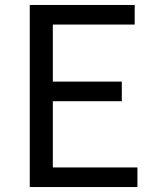

<svg xmlns="http://www.w3.org/2000/svg" viewBox="-20 -754 628 774"><path d="M100 0V-734H523V-655H193V-425H471V-346H193V-79H534V0Z"/></svg>

Font: Chiron Sans HK TT
Style: Regular
Weight: 400
Designer: Ryoko NISHIZUKA 西塚涼子 (kana, bopomofo & ideographs); Paul D. Hunt (Latin, Greek & Cyrillic); Sandoll Communications 산돌커뮤니
Foundry: Adobe
Version: Version 2.022;hotconv 1.0.109;makeotfexe 2.5.65596